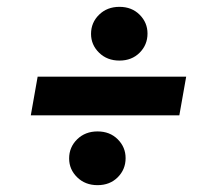

<svg xmlns="http://www.w3.org/2000/svg" viewBox="-20 -570 619 561"><path d="M70 -233 90 -346H524L504 -233ZM265 -29Q229 -29 205.5 -52Q182 -75 182 -107Q182 -140 205.5 -163Q229 -186 265 -186Q301 -186 324 -163Q347 -140 347 -108Q347 -75 324 -52Q301 -29 265 -29ZM329 -393Q293 -393 269.5 -416Q246 -439 246 -471Q246 -504 269.5 -527Q293 -550 329 -550Q365 -550 388 -527Q411 -504 411 -472Q411 -439 388 -416Q365 -393 329 -393Z"/></svg>

Font: DM Sans 24pt
Style: Bold Italic
Weight: 700
Italic angle: -10°
Designer: Colophon Foundry, Jonny Pinhorn
Foundry: Colophon Foundry
Version: Version 4.004;gftools[0.9.30]